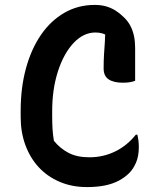

<svg xmlns="http://www.w3.org/2000/svg" viewBox="-20 -740 640 780"><path d="M333 20Q272 20 222 -1.5Q172 -23 137 -61Q102 -99 83 -151Q64 -203 64 -264V-290Q64 -384 85.5 -462.5Q107 -541 146.5 -598.5Q186 -656 241.5 -688Q297 -720 364 -720Q391 -720 411.5 -714Q432 -708 449.5 -697Q467 -686 482 -671Q500 -654 510 -634.5Q520 -615 524.5 -593Q529 -571 529 -545Q529 -511 529 -477Q529 -443 529 -412Q520 -408 507.5 -406Q495 -404 479 -404Q442 -404 421.5 -417.5Q401 -431 401 -462Q401 -493 402.5 -518Q404 -543 406 -570Q408 -597 407 -630L425 -589Q408 -601 395 -604.5Q382 -608 368 -608Q319 -608 279 -565.5Q239 -523 215.5 -450.5Q192 -378 192 -288V-268Q192 -238 193.5 -214.5Q195 -191 199 -168Q224 -137 258.5 -119Q293 -101 343 -101Q399 -101 447.5 -124.5Q496 -148 532 -193H538Q539 -187 540.5 -181Q542 -175 542.5 -168.5Q543 -162 543.5 -156Q544 -150 544 -144Q544 -105 532.5 -79Q521 -53 505 -37Q487 -19 462.5 -6Q438 7 406 13.5Q374 20 333 20Z"/></svg>

Font: Recursive Casual SemiBold
Style: Regular
Weight: 600
Version: Version 1.047